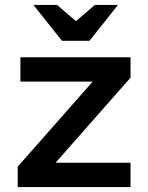

<svg xmlns="http://www.w3.org/2000/svg" viewBox="-20 -761 600 781"><path d="M52 -83V0H511V-99H206L511 -445V-528H63V-429H357ZM116 -741 232 -595H344L460 -741H366L289 -675L212 -741Z"/></svg>

Font: Mission Medium
Style: Regular
Weight: 500
Version: Version 1.000;FEAKit 1.0